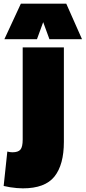

<svg xmlns="http://www.w3.org/2000/svg" viewBox="-80 -809 468 1049"><path d="M269 -34Q269 91 217.5 155.5Q166 220 45 220Q30 220 12 218.5Q-6 217 -25 214Q-44 211 -60 207L-40 19Q-32 21 -25.5 22Q-19 23 -12 23Q19 23 31.5 8.5Q44 -6 44 -47V-550H269ZM-56 -595 34 -789H282L368 -595H190L156 -688L122 -595Z"/></svg>

Font: Georama Black
Style: Regular
Weight: 900
Designer: Jean-Baptiste Levee
Foundry: Production Type
Version: Version 1.001